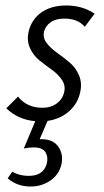

<svg xmlns="http://www.w3.org/2000/svg" viewBox="-20 -439 382 702"><path d="M222 -419Q281 -419 326 -389L290 -341Q265 -371 215 -371Q184 -371 165 -357.5Q146 -344 141 -323Q136 -301 150.5 -282Q165 -263 188 -246.5Q211 -230 233.5 -211.5Q256 -193 268.5 -164.5Q281 -136 273 -101Q264 -60 232.5 -32Q201 -4 154 3L125 70H132Q174 70 193 97Q212 124 205 160Q197 198 165 220.5Q133 243 92 243Q43 243 8 213L25 189Q51 204 85 204Q139 204 151 159Q157 136 146.5 118Q136 100 103 100Q84 100 67 104L109 4Q47 -1 3 -43L46 -86Q78 -45 135 -45Q167 -45 188.5 -61.5Q210 -78 215 -104Q220 -127 206 -147.5Q192 -168 169.5 -184Q147 -200 124.5 -218Q102 -236 89.5 -263.5Q77 -291 85 -325Q96 -369 132 -394Q168 -419 222 -419Z"/></svg>

Font: EauTestInfant
Style: Italic
Weight: 400
Italic angle: -12°
Designer: Christian Thalmann (Catharsis Fonts)
Version: Version 0.001;PS 000.001;hotconv 1.0.88;makeotf.lib2.5.64775